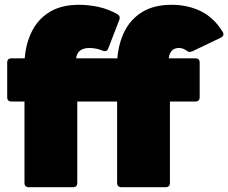

<svg xmlns="http://www.w3.org/2000/svg" viewBox="-20 -780 951 800"><path d="M100 0Q82 0 82 -18V-357H28Q10 -357 10 -375V-519Q10 -537 28 -537H83Q88 -600 113.5 -650.5Q139 -701 187.5 -730.5Q236 -760 309 -760Q350 -760 391 -751Q432 -742 469 -721Q483 -713 477 -697L431 -578Q425 -562 407 -569Q382 -580 352 -580Q303 -580 297 -537H469Q474 -600 499.5 -650.5Q525 -701 573.5 -730.5Q622 -760 695 -760Q762 -760 816.5 -733.5Q871 -707 908 -647Q917 -632 900 -623L781 -566Q767 -560 756 -570Q743 -580 725 -580Q689 -580 683 -537H794Q812 -537 812 -519V-375Q812 -357 794 -357H688V-18Q688 0 670 0H486Q468 0 468 -18V-357H302V-18Q302 0 284 0Z"/></svg>

Font: LINE Seed Sans Heavy
Style: Regular
Weight: 900
Designer: LINE VX Design & Dalton Maag Ltd & Sandoll Inc
Foundry: Dalton Maag Ltd
Version: Version 1.003